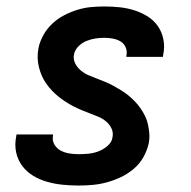

<svg xmlns="http://www.w3.org/2000/svg" viewBox="-20 -562 590 594"><path d="M223 12Q198 12 173.5 9.5Q149 7 126 0.5Q103 -6 83 -18Q63 -30 49 -48.5Q35 -67 30 -90.5Q25 -114 30 -139L31 -146H144V-143Q141 -128 148 -115.5Q155 -103 167 -96.5Q179 -90 193.5 -87.5Q208 -85 223 -85Q238 -85 253.5 -86.5Q269 -88 284 -93.5Q299 -99 312.5 -110.5Q326 -122 328 -137Q331 -152 325 -164.5Q319 -177 308.5 -186Q298 -195 285 -200.5Q272 -206 258.5 -211Q245 -216 232 -221.5Q219 -227 206.5 -233.5Q194 -240 182.5 -247.5Q171 -255 160.5 -263.5Q150 -272 140.5 -282Q131 -292 123 -303.5Q115 -315 109.5 -327.5Q104 -340 100.5 -354Q97 -368 96.5 -382.5Q96 -397 99 -413Q103 -433 114 -453Q125 -473 141.5 -488.5Q158 -504 178 -514.5Q198 -525 219 -531.5Q240 -538 261 -540Q282 -542 303 -542Q327 -542 350.5 -539.5Q374 -537 396 -530Q418 -523 437 -511Q456 -499 468.5 -481Q481 -463 485.5 -440Q490 -417 485 -393L484 -386H371V-389Q374 -403 369 -415Q364 -427 353.5 -433.5Q343 -440 329.5 -442.5Q316 -445 303 -445Q289 -445 275.5 -443Q262 -441 248 -435.5Q234 -430 223 -419Q212 -408 209 -394Q206 -379 212.5 -366Q219 -353 230 -344Q241 -335 253.5 -329.5Q266 -324 279.5 -319Q293 -314 306 -308.5Q319 -303 331 -296.5Q343 -290 355 -282.5Q367 -275 377.5 -266.5Q388 -258 397.5 -248Q407 -238 415 -226.5Q423 -215 429 -202.5Q435 -190 438 -176Q441 -162 442 -147.5Q443 -133 440 -118Q435 -96 423.5 -75.5Q412 -55 393.5 -39.5Q375 -24 354 -14Q333 -4 311 2Q289 8 267 10Q245 12 223 12Z"/></svg>

Font: Lode Term
Style: Bold Italic
Weight: 700
Italic angle: -11°
Monospace: yes
Designer: Belleve Invis
Foundry: Belleve Invis
Version: Version 29.2.0